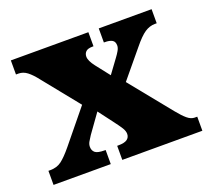

<svg xmlns="http://www.w3.org/2000/svg" viewBox="-97 -659 859 782"><g transform="rotate(-20 332.5 -268.0)"><path d="M10 0V-61H18Q47 -61 67 -76Q87 -91 115 -125L231 -267L106 -422Q86 -448 68.5 -461.5Q51 -475 31 -475H20V-536H356V-475H352Q331 -475 322.5 -466.5Q314 -458 314 -445Q314 -427 335 -400L382 -340L426 -400Q435 -412 441.5 -423.5Q448 -435 448 -445Q448 -462 437 -468.5Q426 -475 405 -475H401V-536H630V-475H622Q599 -475 578 -461Q557 -447 527 -410L430 -293L575 -114Q596 -88 612 -74.5Q628 -61 644 -61H655V0H308V-61H313Q340 -61 351.5 -69.5Q363 -78 363 -93Q363 -105 354.5 -119Q346 -133 323 -163L280 -220L222 -139Q214 -127 208 -116.5Q202 -106 202 -95Q202 -79 212.5 -70Q223 -61 254 -61H258V0Z"/></g></svg>

Font: Noto Serif Black
Style: Regular
Weight: 900
Designer: Monotype Design Team
Foundry: Monotype Imaging Inc.
Version: Version 2.014; ttfautohint (v1.8.4.7-5d5b)